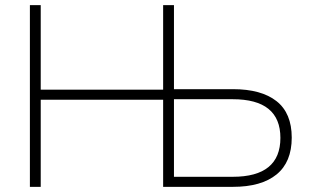

<svg xmlns="http://www.w3.org/2000/svg" viewBox="-20 -725 1206 745"><path d="M96 0V-705H138V-377H613V-705H655V-379H884Q994 -379 1053 -332.5Q1112 -286 1112 -191Q1112 -96 1053 -48Q994 0 884 0H613V-338H138V0ZM655 -39H883Q1068 -39 1068 -190Q1068 -340 883 -340H655Z"/></svg>

Font: Nunito Sans ExtraLight
Style: Regular
Weight: 200
Designer: Vernon Adams
Foundry: Vernon Adams
Version: Version 3.006; ttfautohint (v1.8.3)